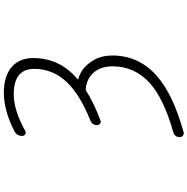

<svg xmlns="http://www.w3.org/2000/svg" viewBox="-8 -796 1015 1040"><g transform="rotate(-90 500.0 -276.5)"><path d="M517.6 -763.7Q606.4 -763.7 655.8 -721.7Q705.1 -679.7 705.1 -604.5Q705.1 -460.9 590.8 -364.3Q589.8 -363.3 590.3 -361.8Q590.8 -360.4 591.8 -360.4Q645.5 -345.7 680.7 -296.9Q718.8 -247.1 718.8 -175.8Q718.8 -35.2 612.3 61.5Q511.7 152.3 303.7 210Q299.8 210.9 296.9 210.9Q291 210.9 285.2 206.1Q276.4 199.2 276.4 189.5Q276.4 176.8 283.7 167Q291 157.2 302.7 154.3Q483.4 103.5 569.3 27.3Q660.2 -55.7 660.2 -173.8Q660.2 -239.3 626 -277.3Q592.8 -315.4 536.1 -320.3Q532.2 -320.3 528.3 -318.4Q466.8 -278.3 367.2 -240.2Q358.4 -236.3 350.1 -242.2Q341.8 -248 341.8 -257.8Q341.8 -285.2 367.2 -294.9Q504.9 -350.6 573.2 -420.9Q646.5 -498 646.5 -598.6Q646.5 -710 508.8 -710Q421.9 -710 309.6 -647.5Q300.8 -642.6 292 -647.9Q283.2 -653.3 283.2 -663.1Q283.2 -694.3 309.6 -707Q421.9 -763.7 517.6 -763.7Z"/></g></svg>

Font: Gen Jyuu Gothic L Monospace Light
Style: Regular
Weight: 300
Designer: [Source Han Sans]
Ryoko NISHIZUKA  (kana & ideographs); Paul D. Hunt (Latin, Greek & Cyrillic); Wenlong ZHANG  (bopomofo
Version: Version 1.002.20150607